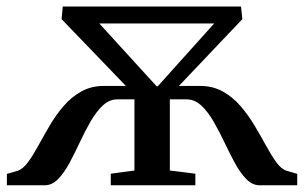

<svg xmlns="http://www.w3.org/2000/svg" viewBox="-28 -552 905 572"><path d="M-7.5 0V-34L24 -43Q40.5 -48.5 55.5 -69Q70.5 -89.5 86.2 -118.2Q102 -147 120 -177.8Q138 -208.5 161 -235.5Q184 -262.5 213.8 -279.2Q243.5 -296 281.5 -296H347L155.5 -495L159 -532.5H690L694 -495L505 -296H568Q606.5 -296 636.5 -279Q666.5 -262 689.5 -235Q712.5 -208 730.8 -177.2Q749 -146.5 764.8 -117.8Q780.5 -89 795.2 -68.5Q810 -48 826.5 -43L857.5 -34V0H745.5Q724 0 705.8 -18.5Q687.5 -37 671.8 -66.2Q656 -95.5 640.5 -128.2Q625 -161 608.2 -190Q591.5 -219 571.8 -237.5Q552 -256 527.5 -256H478V-44L554 -34.5V0H302V-34.5L372.5 -44V-256H322Q297.5 -256 278 -237.5Q258.5 -219 241.8 -190Q225 -161 209.8 -128.2Q194.5 -95.5 178.8 -66.2Q163 -37 145 -18.5Q127 0 105 0ZM438.5 -295H442L610 -482H268Z"/></svg>

Font: Merriweather 72pt Medium
Style: Regular
Weight: 500
Version: Version 2.100